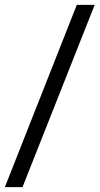

<svg xmlns="http://www.w3.org/2000/svg" viewBox="-37 -751 408 787"><path d="M351.1 -731 55.2 16.1H-17.1L277.8 -731Z"/></svg>

Font: XB Khoramshahr
Style: Regular
Weight: 400
Designer: Behnam
Foundry: Irmug
Version: Version 8.005 2009